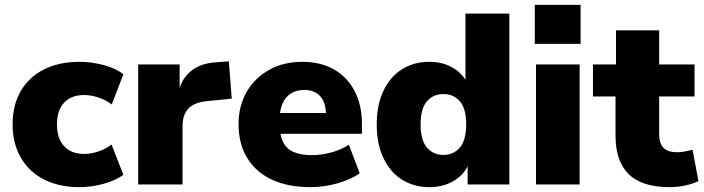

<svg xmlns="http://www.w3.org/2000/svg" viewBox="-20 -761 2905 792"><path d="M307 11Q224 11 162 -20.5Q100 -52 66 -110.5Q32 -169 32 -248Q32 -328 66 -386Q100 -444 162 -475Q224 -506 307 -506Q358 -506 408 -492.5Q458 -479 489 -455L441 -330Q418 -348 387 -358.5Q356 -369 327 -369Q274 -369 244.5 -337.5Q215 -306 215 -248Q215 -190 244.5 -158Q274 -126 327 -126Q355 -126 386.5 -136.5Q418 -147 440 -165L489 -40Q458 -17 408 -3Q358 11 307 11Z M550 0V-495H721V-371H714Q725 -431 765 -465.5Q805 -500 871 -504L924 -508L936 -354L835 -344Q782 -339 757.5 -313.5Q733 -288 733 -241V0Z M1261 11Q1167 11 1100.5 -20.5Q1034 -52 999 -110.5Q964 -169 964 -248Q964 -324 997.5 -382Q1031 -440 1090.5 -473Q1150 -506 1227 -506Q1302 -506 1357 -475Q1412 -444 1442.5 -386Q1473 -328 1473 -249V-209H1114V-295H1340L1325 -283Q1325 -337 1301.5 -363.5Q1278 -390 1235 -390Q1203 -390 1180 -375.5Q1157 -361 1145 -333Q1133 -305 1133 -264V-253Q1133 -206 1147 -176.5Q1161 -147 1191 -134Q1221 -121 1266 -121Q1305 -121 1346 -132Q1387 -143 1419 -164L1464 -46Q1424 -19 1369.5 -4Q1315 11 1261 11Z M1752 11Q1687 11 1637.5 -20.5Q1588 -52 1561 -110.5Q1534 -169 1534 -248Q1534 -327 1561 -385Q1588 -443 1637 -474.5Q1686 -506 1751 -506Q1807 -506 1849.5 -480.5Q1892 -455 1909 -414H1900V-705H2081V0H1909V-90H1915Q1899 -44 1854.5 -16.5Q1810 11 1752 11ZM1809 -122Q1851 -122 1877 -152.5Q1903 -183 1903 -248Q1903 -313 1877 -343Q1851 -373 1809 -373Q1767 -373 1741 -343Q1715 -313 1715 -248Q1715 -183 1741 -152.5Q1767 -122 1809 -122Z M2186 -580V-741H2375V-580ZM2191 0V-495H2371V0Z M2743 11Q2628 11 2573.5 -42.5Q2519 -96 2519 -202V-363H2426V-495H2521V-636H2699V-495H2845V-363H2699V-207Q2699 -169 2717 -151Q2735 -133 2775 -133Q2788 -133 2803 -136Q2818 -139 2837 -143L2861 -14Q2836 -2 2805 4.5Q2774 11 2743 11Z"/></svg>

Font: Nunito Sans 11pt Black
Style: Regular
Weight: 900
Version: Version 3.101;gftools[0.9.27]